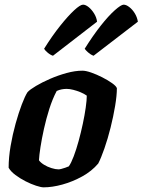

<svg xmlns="http://www.w3.org/2000/svg" viewBox="-20 -803 611 823"><path d="M167 0Q156 0 134.5 -7Q113 -14 89.5 -26Q66 -38 46 -53Q26 -68 17 -84Q17 -128 25.5 -177.5Q34 -227 47 -273.5Q60 -320 73.5 -355.5Q87 -391 98 -408Q108 -419 134 -434.5Q160 -450 194.5 -465Q229 -480 265.5 -490Q302 -500 333 -500Q348 -500 371 -492Q394 -484 418.5 -471.5Q443 -459 460.5 -446.5Q478 -434 481 -425Q481 -394 473.5 -349Q466 -304 454 -256Q442 -208 427.5 -166.5Q413 -125 401 -102Q373 -69 332 -46.5Q291 -24 247.5 -12Q204 0 167 0ZM231 -77Q235 -77 243 -79Q251 -81 259.5 -84Q268 -87 275 -90Q285 -104 296 -133Q307 -162 317 -198.5Q327 -235 335 -272.5Q343 -310 347.5 -342Q352 -374 352 -393Q341 -401 325.5 -407.5Q310 -414 294 -418Q278 -422 266 -422Q255 -422 244.5 -420Q234 -418 223 -413Q205 -379 191.5 -336.5Q178 -294 168.5 -251Q159 -208 153.5 -172.5Q148 -137 147 -116Q154 -106 168.5 -97Q183 -88 200.5 -82.5Q218 -77 231 -77ZM381 -564Q368 -569 357.5 -578.5Q347 -588 343 -594Q378 -650 411.5 -692.5Q445 -735 472 -759Q499 -783 510 -783Q521 -783 534.5 -772.5Q548 -762 558 -745.5Q568 -729 571 -710ZM207 -564Q195 -568 183.5 -578Q172 -588 169 -594Q204 -650 238 -692.5Q272 -735 298 -759Q324 -783 336 -783Q347 -783 360 -772.5Q373 -762 383.5 -745Q394 -728 396 -710Z"/></svg>

Font: Texturina Medium 12pt ExtraBold
Style: Italic
Weight: 800
Italic angle: -11°
Version: Version 1.002